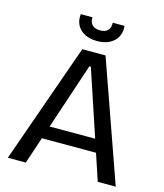

<svg xmlns="http://www.w3.org/2000/svg" viewBox="-122 -930 874 1021"><g transform="rotate(15 315.0 -419.0)"><path d="M18 0 251 -660H379L612 0H513L319 -582H311L117 0ZM127 -147V-218H514V-147ZM195 -838H260Q257 -814 271.5 -797.5Q286 -781 316 -781Q346 -781 359.5 -797Q373 -813 371 -838H436Q439 -801 424.5 -775.5Q410 -750 381.5 -736Q353 -722 315 -722Q277 -722 248.5 -736Q220 -750 205.5 -776Q191 -802 195 -838Z"/></g></svg>

Font: Bricolage Grotesque 60pt
Style: Regular
Weight: 400
Version: Version 1.001;gftools[0.9.33.dev8+g029e19f]